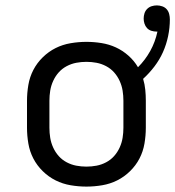

<svg xmlns="http://www.w3.org/2000/svg" viewBox="-20 -683 649 711"><path d="M300 8Q271 8 241.5 3Q212 -2 186 -15Q160 -28 138.5 -49Q117 -70 103.5 -96Q90 -122 85 -151.5Q80 -181 80 -210V-310Q80 -339 85 -368.5Q90 -398 103.5 -424Q117 -450 138.5 -471Q160 -492 186 -505Q212 -518 241.5 -523Q271 -528 300 -528Q328 -528 356 -523.5Q384 -519 409 -507.5Q434 -496 455.5 -477Q477 -458 491 -434Q518 -461 536.5 -494.5Q555 -528 563 -566H560Q550 -566 540.5 -569Q531 -572 524.5 -579Q518 -586 515 -595.5Q512 -605 512 -614Q512 -624 515 -633.5Q518 -643 525 -650Q532 -657 541.5 -660Q551 -663 561 -663Q571 -663 581 -659.5Q591 -656 597.5 -648.5Q604 -641 606.5 -631Q609 -621 609 -611Q609 -580 602.5 -549Q596 -518 583.5 -490Q571 -462 552 -437Q533 -412 510 -391Q516 -371 518 -350.5Q520 -330 520 -310V-210Q520 -181 515 -151.5Q510 -122 496.5 -96Q483 -70 461.5 -49Q440 -28 414 -15Q388 -2 358.5 3Q329 8 300 8ZM300 -66Q319 -66 337.5 -69.5Q356 -73 373 -82Q390 -91 402.5 -105Q415 -119 423 -136.5Q431 -154 434 -172.5Q437 -191 437 -210V-310Q437 -329 434 -347.5Q431 -366 423 -383.5Q415 -401 402.5 -415Q390 -429 373 -438Q356 -447 337.5 -450.5Q319 -454 300 -454Q281 -454 262.5 -450.5Q244 -447 227 -438Q210 -429 197.5 -415Q185 -401 177 -383.5Q169 -366 166 -347.5Q163 -329 163 -310V-210Q163 -191 166 -172.5Q169 -154 177 -136.5Q185 -119 197.5 -105Q210 -91 227 -82Q244 -73 262.5 -69.5Q281 -66 300 -66Z"/></svg>

Font: Iosevka Extended
Style: Regular
Weight: 400
Width: 7
Monospace: yes
Designer: Belleve Invis
Foundry: Belleve Invis
Version: Version 32.5.0; ttfautohint (v1.8.4)